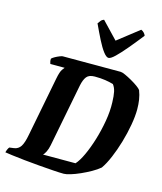

<svg xmlns="http://www.w3.org/2000/svg" viewBox="-156 -1092 1008 1194"><g transform="rotate(15 348.0 -495.0)"><path d="M369 0Q344 0 301 -3Q258 -6 208 -10Q158 -14 111 -19Q64 -24 29.5 -28.5Q-5 -33 -16 -35Q-13 -47 -8.5 -56.5Q-4 -66 0 -70L30 -74Q57 -78 72 -101Q87 -124 97 -178L171 -559Q180 -606 191.5 -621.5Q203 -637 204 -638H112Q110 -643 108 -651.5Q106 -660 107 -671Q114 -678 127.5 -685.5Q141 -693 155 -698.5Q169 -704 174 -704H547Q557 -704 577 -695Q597 -686 620 -673Q643 -660 662 -646.5Q681 -633 687 -624Q698 -596 702.5 -566.5Q707 -537 707 -505Q707 -461 697 -404Q687 -347 670 -289Q653 -231 631.5 -180.5Q610 -130 588 -99Q567 -81 536 -63.5Q505 -46 472.5 -31.5Q440 -17 412 -8.5Q384 0 369 0ZM214 -82H423Q445 -106 467 -153.5Q489 -201 507.5 -261.5Q526 -322 537 -386Q548 -450 546 -507Q545 -548 539.5 -574Q534 -600 520 -618Q497 -625 467.5 -629.5Q438 -634 400 -634Q363 -634 347.5 -614.5Q332 -595 324 -556L245 -150Q240 -125 231 -107Q222 -89 214 -82ZM451 -768Q437 -768 417.5 -793.5Q398 -819 376 -862.5Q354 -906 330 -958Q336 -967 343.5 -976.5Q351 -986 364 -990L466 -883L603 -990Q614 -986 622.5 -976.5Q631 -967 633 -959Q592 -907 555.5 -863.5Q519 -820 492 -794Q465 -768 451 -768Z"/></g></svg>

Font: Texturina 72pt 72pt Black
Style: Italic
Weight: 900
Italic angle: -11°
Designer: Guillermo Torres Carreño
Foundry: Omnibus-Type
Version: Version 1.002; ttfautohint (v1.8.3)